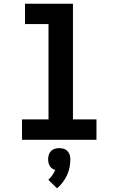

<svg xmlns="http://www.w3.org/2000/svg" viewBox="-20 -755 640 1037"><path d="M99 0V-110H242V-625H115V-735H374V-110H501V0ZM288 262 241 216Q253 205 262.5 191.5Q272 178 278 163Q269 160 261 154.5Q253 149 248.5 141Q244 133 242 124Q240 115 240 105Q240 93 243.5 81.5Q247 70 255.5 61Q264 52 276 48.5Q288 45 300 45Q312 45 324 48.5Q336 52 344.5 61Q353 70 356.5 81.5Q360 93 360 105Q360 128 355.5 150Q351 172 341.5 192Q332 212 318.5 230Q305 248 288 262Z"/></svg>

Font: Iosevka Curly Slab XBdEx
Style: Regular
Weight: 800
Width: 7
Monospace: yes
Designer: Belleve Invis
Foundry: Belleve Invis
Version: Version 11.0.0; ttfautohint (v1.8.3)